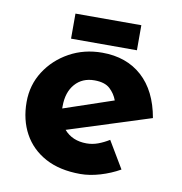

<svg xmlns="http://www.w3.org/2000/svg" viewBox="-71 -654 695 732"><g transform="rotate(10 276.5 -287.5)"><path d="M287 12Q207 12 151.5 -18Q96 -48 67 -101Q38 -154 38 -223Q38 -289 72 -342Q106 -395 163 -426.5Q220 -458 290 -458Q384 -458 444.5 -403.5Q505 -349 523 -246L203 -144Q235 -107 290 -107Q313 -107 334.5 -115Q356 -123 377 -136L439 -32Q404 -12 363.5 0Q323 12 287 12ZM176 -231Q176 -226 176 -222L368 -287Q359 -312 339 -330.5Q319 -349 279 -349Q232 -349 204 -317Q176 -285 176 -231ZM163 -587H418V-490H163Z"/></g></svg>

Font: Synthetic
Style: Bold
Weight: 700
Designer: Santiago Orozco
Foundry: Typemade
Version: Version 2.000; ttfautohint (v1.8.4.7-5d5b)